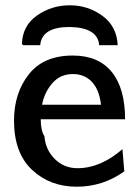

<svg xmlns="http://www.w3.org/2000/svg" viewBox="-20 -696 529 726"><path d="M67 -525 63 -530Q65 -599 120 -637.5Q175 -676 244 -676Q313 -676 367.5 -636Q422 -596 425 -525H355Q350 -592 243 -594Q138 -594 132 -525ZM33 -240Q33 -344 89 -415Q145 -486 255 -486Q352 -486 402.5 -424Q453 -362 453 -245H134Q134 -202 148 -181Q152 -130 187 -95Q222 -60 273 -60Q360 -60 443 -132L450 -48Q369 10 270 10Q169 10 101 -54Q33 -118 33 -240ZM139 -300H362Q355 -358 327 -387Q299 -416 256 -416Q208 -416 178 -381.5Q148 -347 139 -300Z"/></svg>

Font: Coval
Style: Medium
Weight: 500
Foundry: Context Ltd
Version: Version 001.000